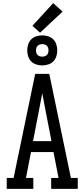

<svg xmlns="http://www.w3.org/2000/svg" viewBox="-20 -1207 540 1227"><path d="M23 0V-70H67L154 -490L205 -735H295L433 -70H477V0H307V-70H354L322 -235H178L146 -70H193V0ZM191 -305H309L273 -490Q267 -520 261.5 -550.5Q256 -581 250 -611Q244 -581 238.5 -550.5Q233 -520 227 -490ZM250 -789Q231 -789 212 -795Q193 -801 179.5 -814.5Q166 -828 160 -847Q154 -866 154 -885Q154 -904 160 -923Q166 -942 179.5 -955.5Q193 -969 212 -975Q231 -981 250 -981Q269 -981 288 -975Q307 -969 320.5 -955.5Q334 -942 340 -923Q346 -904 346 -885Q346 -866 340 -847Q334 -828 320.5 -814.5Q307 -801 288 -795Q269 -789 250 -789ZM250 -845Q258 -845 266 -847.5Q274 -850 279.5 -855.5Q285 -861 287.5 -869Q290 -877 290 -885Q290 -893 287.5 -901Q285 -909 279.5 -914.5Q274 -920 266 -922.5Q258 -925 250 -925Q242 -925 234 -922.5Q226 -920 220.5 -914.5Q215 -909 212.5 -901Q210 -893 210 -885Q210 -877 212.5 -869Q215 -861 220.5 -855.5Q226 -850 234 -847.5Q242 -845 250 -845ZM236 -998 187 -1042 320 -1187 380 -1133Z"/></svg>

Font: Iosevka Gothic
Style: Regular
Weight: 400
Monospace: yes
Designer: Belleve Invis
Foundry: Belleve Invis
Version: Version 15.5.1; ttfautohint (v1.8.4)